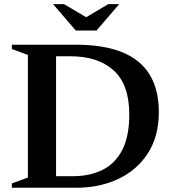

<svg xmlns="http://www.w3.org/2000/svg" viewBox="-20 -886 811 906"><path d="M590 -346Q590 -487 516.2 -553.8Q442.5 -620.5 313 -620.5H177.5L169 -675H337.5Q468.5 -675 555.5 -640Q642.5 -605 686 -534.2Q729.5 -463.5 729.5 -357Q729.5 -243.5 678.5 -163.8Q627.5 -84 539 -42Q450.5 0 339 0H169L177.5 -54.5H323Q403.5 -54.5 463.5 -84.2Q523.5 -114 556.8 -178.2Q590 -242.5 590 -346ZM36 0V-20.5L111.5 -48V-627L36 -654.5V-675H244.5V0ZM398 -798H375L491 -866.5H542.5L435.5 -742H337.5L230.5 -866.5H282Z"/></svg>

Font: Newsreader 24pt SemiBold
Style: Regular
Weight: 600
Designer: Hugues Gentile
Foundry: Production Type
Version: Version 1.003